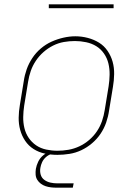

<svg xmlns="http://www.w3.org/2000/svg" viewBox="-20 -709 640 889"><path d="M246 8Q216 8 187.5 2Q159 -4 135.5 -19Q112 -34 96.5 -57Q81 -80 73.5 -107.5Q66 -135 66.5 -164.5Q67 -194 72 -223L90 -333Q94 -361 103.5 -388Q113 -415 129.5 -440Q146 -465 169 -484.5Q192 -504 218.5 -516Q245 -528 273.5 -534.5Q302 -541 329 -541Q358 -541 386.5 -533.5Q415 -526 438.5 -511.5Q462 -497 478 -473.5Q494 -450 501.5 -423Q509 -396 508.5 -366Q508 -336 503 -307L485 -197Q481 -169 471.5 -141.5Q462 -114 445.5 -89.5Q429 -65 406 -45.5Q383 -26 356.5 -13.5Q330 -1 301.5 3.5Q273 8 246 8ZM246 -11Q271 -11 297 -15.5Q323 -20 347.5 -31.5Q372 -43 393 -61Q414 -79 429 -101.5Q444 -124 452.5 -149Q461 -174 465 -200L483 -310Q487 -336 487.5 -363Q488 -390 482 -415Q476 -440 461.5 -461Q447 -482 426 -495Q405 -508 379 -513.5Q353 -519 327 -519Q301 -519 275.5 -514.5Q250 -510 226 -498Q202 -486 181.5 -468Q161 -450 146 -427.5Q131 -405 122.5 -380.5Q114 -356 110 -330L92 -220Q88 -194 87.5 -167.5Q87 -141 93 -116Q99 -91 113 -70.5Q127 -50 147.5 -36Q168 -22 194 -16.5Q220 -11 246 -11ZM242 160Q229 160 216 158.5Q203 157 191 153Q179 149 169 141.5Q159 134 152.5 123.5Q146 113 145 100Q144 87 146 73Q149 56 157 39.5Q165 23 179 11Q193 -1 210.5 -6Q228 -11 246 -11L244 0Q230 0 216.5 4.5Q203 9 192 19Q181 29 175 42Q169 55 167 68Q164 85 168.5 100Q173 115 185.5 124Q198 133 213.5 136.5Q229 140 246 140H321L317 160ZM206 -671V-689H506V-671Z"/></svg>

Font: Iosevka Curly ThExObl
Style: Regular
Weight: 100
Width: 7
Italic angle: -9°
Monospace: yes
Designer: Belleve Invis
Foundry: Belleve Invis
Version: Version 11.1.0; ttfautohint (v1.8.3)